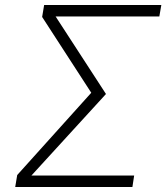

<svg xmlns="http://www.w3.org/2000/svg" viewBox="-20 -750 667 770"><path d="M41 0 49 -48 346 -378 149 -682 157 -730H627L619 -684H203L405 -373L106 -46H518L511 0Z"/></svg>

Font: NKDuy Mono Thin
Style: Italic
Weight: 100
Italic angle: -9°
Monospace: yes
Designer: NKDuy
Foundry: NKDuy
Version: Version 2.251; ttfautohint (v1.8.4.7-5d5b)